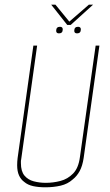

<svg xmlns="http://www.w3.org/2000/svg" viewBox="-20 -785 469 817"><path d="M173 12Q144 12 121 7Q98 2 83 -11Q69 -21 61 -38.5Q53 -56 53 -82Q53 -90 53.5 -97.5Q54 -105 55 -113L122 -591H138L70 -106Q70 -103 69 -101Q69 -95 69 -91Q69 -56 84 -38Q99 -20 123.5 -13.5Q148 -7 175 -7Q206 -7 237 -15Q268 -23 291 -46.5Q314 -70 320 -116L387 -591H403L336 -113Q331 -79 319 -57Q307 -35 289 -21Q268 -2 238 5Q208 12 173 12ZM308 -643Q296 -643 296 -654Q296 -671 312 -671Q324 -671 324 -660Q324 -643 308 -643ZM231 -643Q219 -643 219 -654Q219 -671 235 -671Q247 -671 247 -660Q247 -643 231 -643ZM266 -679 198 -765H216L275 -693L358 -765H376L281 -679Z"/></svg>

Font: Alumni Sans Pinstripe
Style: Italic
Weight: 400
Italic angle: -8°
Designer: Robert E. Leuschke
Foundry: Robert E. Leuschke
Version: Version 1.010; ttfautohint (v1.8.4.7-5d5b)